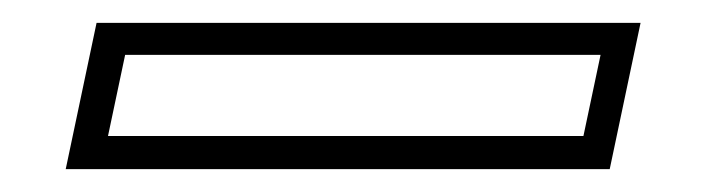

<svg xmlns="http://www.w3.org/2000/svg" viewBox="-20 -20 618 168"><path d="M37.5 128 64.5 0H540.5L513.5 128ZM74.5 99H490.5L505.5 28H89.5Z"/></svg>

Font: Tourney Thin Light
Style: Italic
Weight: 300
Italic angle: -12°
Version: Version 1.015